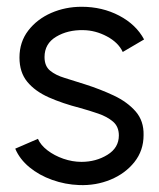

<svg xmlns="http://www.w3.org/2000/svg" viewBox="-20 -537 470 567"><path d="M213.5 9.5Q172.5 8 134 -5.8Q95.5 -19.5 66.8 -43.2Q38 -67 25 -98L92 -127Q100 -108.5 120.2 -93Q140.5 -77.5 167.2 -68.2Q194 -59 220.5 -59Q263.5 -59 297.2 -79.8Q331 -100.5 331 -137Q331 -163 313.8 -177.8Q296.5 -192.5 270.2 -201.5Q244 -210.5 217 -218Q164.5 -231.5 124 -249.5Q83.5 -267.5 60.5 -295.5Q37.5 -323.5 37.5 -367Q37.5 -413 63.5 -446.8Q89.5 -480.5 131.2 -498.8Q173 -517 221 -517Q282 -517 332 -490.8Q382 -464.5 405.5 -420.5L342.5 -383.5Q329.5 -411.5 295.8 -429.5Q262 -447.5 226 -448Q180 -449 145.8 -428.5Q111.5 -408 111.5 -368.5Q111.5 -342 127.8 -328.5Q144 -315 171.2 -306.8Q198.5 -298.5 231 -288Q276.5 -273.5 316.2 -254.8Q356 -236 380.5 -208Q405 -180 404 -138Q404 -92.5 377 -58.5Q350 -24.5 306.5 -6.5Q263 11.5 213.5 9.5Z"/></svg>

Font: Urbanist
Style: Regular
Weight: 400
Designer: Corey Hu
Foundry: Corey Hu
Version: Version 1.330; ttfautohint (v1.8.4.7-5d5b)